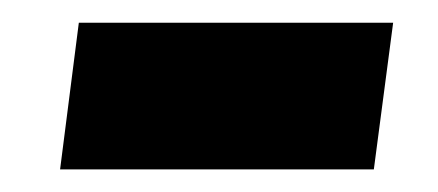

<svg xmlns="http://www.w3.org/2000/svg" viewBox="-20 -398 388 170"><path d="M33.2 -248 49.8 -377.9H328.1L311 -248Z"/></svg>

Font: Fira Sans Compressed ExtraBold
Style: Italic
Weight: 800
Width: 3
Italic angle: -8°
Designer: Carrois Corporate & Edenspiekermann AG
Foundry: Carrois Corporate GbR & Edenspiekermann AG
Version: Version 4.203;PS 004.203;hotconv 1.0.88;makeotf.lib2.5.64775